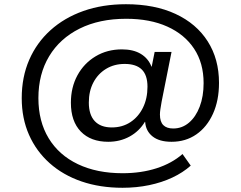

<svg xmlns="http://www.w3.org/2000/svg" viewBox="-20 -734 1142 910"><path d="M561 156Q454 156 366.5 126Q279 96 215.5 39.5Q152 -17 117.5 -95Q83 -173 83 -269Q83 -369 118.5 -450.5Q154 -532 219.5 -591Q285 -650 375.5 -682Q466 -714 577 -714Q713 -714 812 -668Q911 -622 964.5 -538Q1018 -454 1018 -341Q1018 -258 989.5 -195Q961 -132 910.5 -97Q860 -62 793 -62Q735 -62 703 -87.5Q671 -113 668 -156L667 -157Q640 -112 594.5 -87Q549 -62 493 -62Q410 -62 363 -110.5Q316 -159 316 -247Q316 -320 347 -377Q378 -434 433 -467Q488 -500 558 -500Q612 -500 647.5 -478.5Q683 -457 698 -418H699L713 -488H793L746 -252Q742 -229 740 -215.5Q738 -202 738 -191Q738 -157 754 -141Q770 -125 801 -125Q843 -125 875.5 -152.5Q908 -180 926.5 -228.5Q945 -277 945 -340Q945 -435 900 -503Q855 -571 773 -608Q691 -645 578 -645Q451 -645 357.5 -598.5Q264 -552 213 -467.5Q162 -383 162 -269Q162 -159 210.5 -79Q259 1 349 44Q439 87 561 87Q649 87 722 63.5Q795 40 845 -4L884 51Q847 84 797 107.5Q747 131 687 143.5Q627 156 561 156ZM510 -130Q560 -130 598 -155Q636 -180 657.5 -223.5Q679 -267 679 -323Q679 -378 652 -404.5Q625 -431 571 -431Q521 -431 482.5 -407.5Q444 -384 422.5 -343Q401 -302 401 -248Q401 -190 429 -160Q457 -130 510 -130Z"/></svg>

Font: Nunito Sans 7pt SemiExpanded Medium
Style: Regular
Weight: 500
Width: 6
Designer: Vernon Adams
Foundry: Vernon Adams
Version: Version 3.101;gftools[0.9.27]